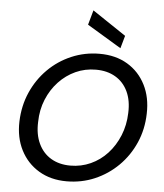

<svg xmlns="http://www.w3.org/2000/svg" viewBox="-62 -1004 912 1070"><g transform="rotate(5 394.0 -469.0)"><path d="M350 12Q261 12 194.5 -28Q128 -68 92.5 -138Q57 -208 60 -298Q63 -386 96 -461Q129 -536 185.5 -592.5Q242 -649 316 -680.5Q390 -712 473 -712Q563 -712 629 -672.5Q695 -633 730.5 -563Q766 -493 763 -402Q761 -315 728 -239.5Q695 -164 638 -107.5Q581 -51 507.5 -19.5Q434 12 350 12ZM364 -77Q424 -77 477 -101Q530 -125 570 -168.5Q610 -212 634 -270.5Q658 -329 660 -397Q663 -467 639 -517.5Q615 -568 569 -595Q523 -622 460 -622Q399 -622 346.5 -598Q294 -574 253.5 -531Q213 -488 189 -430Q165 -372 164 -304Q161 -235 185 -183.5Q209 -132 255 -104.5Q301 -77 364 -77ZM585 -753 394 -868 417 -950 605 -824Z"/></g></svg>

Font: DM Sans 17pt Medium
Style: Italic
Weight: 500
Italic angle: -10°
Version: Version 4.004;gftools[0.9.30]